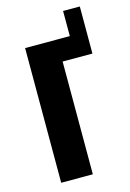

<svg xmlns="http://www.w3.org/2000/svg" viewBox="-108 -741 541 796"><g transform="rotate(-15 163.0 -343.0)"><path d="M53.2 0V-578.1H245.1V-686H316.9V-483.9H189V0Z"/></g></svg>

Font: Oswald Medium
Style: Regular
Weight: 500
Designer: Vernon Adams
Foundry: Vernon Adams
Version: Version 4.103